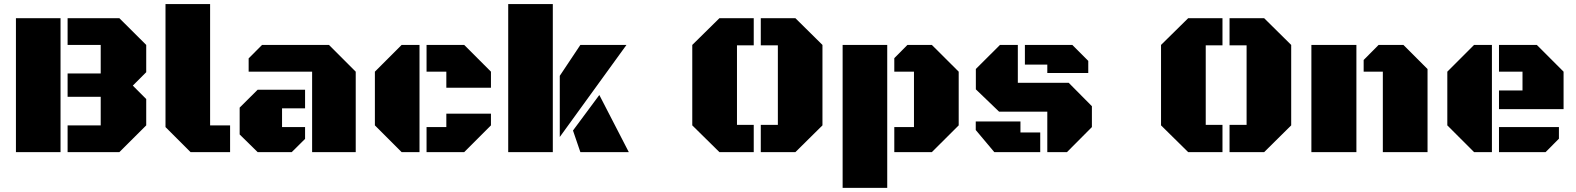

<svg xmlns="http://www.w3.org/2000/svg" viewBox="-20 -736 7626 929"><path d="M307.1 0V-129.4H467.3V-267.6H307.1V-380.4H467.3V-518.6H307.1V-647.9H557.6L687.5 -518.6V-386.7L622.6 -321.8L687.5 -256.8V-129.4L557.6 0ZM57.1 0V-647.9H272.9V0Z M901.9 0 780.8 -121.1V-716.3H996.6V-129.4H1093.3V0Z M1490.2 0V-389.2H1183.1V-453.6L1248 -518.6H1571.8L1701.2 -389.2V0ZM1226.6 0 1139.6 -85.4V-215.3L1226.6 -301.8H1456.1V-211.9H1344.7V-121.1H1456.1V-64L1391.6 0Z M1923.3 0 1793.9 -129.4V-389.2L1923.3 -518.6H2009.8V0ZM2139.6 -311.5V-389.2H2043.9V-518.6H2226.1L2355.5 -389.2V-311.5ZM2043.9 0V-121.1H2139.6V-186H2355.5V-129.4L2226.1 0Z M2439 0V-716.3H2654.8V0ZM2688.5 -73.2V-369.1L2788.1 -518.6H3011.2ZM2788.1 0 2752.4 -104.5 2879.9 -276.4 3022.5 0Z M3661.1 0V-131.8H3743.7V-516.6H3661.1V-647.9H3828.6L3959.5 -518.6V-129.4L3828.6 0ZM3460.9 0 3329.6 -129.4V-518.6L3460.9 -647.9H3627V-516.6H3545.9V-131.8H3627V0Z M4307.1 0V-121.1H4402.3V-389.2H4307.1V-454.6L4370.6 -518.6H4488.8L4618.7 -389.2V-129.4L4488.8 0ZM4057.1 172.9V-518.6H4272.9V172.9Z M5047.4 0V-195.8H4814L4701.7 -303.7V-402.3L4818.4 -518.6H4904.8V-335.4H5150.9L5263.2 -222.2V-121.1L5142.6 0ZM5047.4 -382.8V-423.3H4939V-518.6H5168.5L5245.6 -441.4V-382.8ZM4791 0 4701.2 -106.9V-148.4H4917.5V-95.2H5013.2V0Z M5929.2 0V-131.8H6011.7V-516.6H5929.2V-647.9H6096.7L6227.5 -518.6V-129.4L6096.7 0ZM5729 0 5597.7 -129.4V-518.6L5729 -647.9H5895V-516.6H5814V-131.8H5895V0Z M6670.9 0V-389.2H6578.1V-445.8L6650.4 -518.6H6770.5L6887.2 -401.9V0ZM6325.2 0V-518.6H6543V0Z M7112.3 0 6982.9 -129.4V-389.2L7112.3 -518.6H7198.7V0ZM7232.9 -208V-298.3H7346.7V-389.2H7232.9V-518.6H7416L7545.4 -389.2V-208ZM7232.9 0V-121.1H7522.9V-64.9L7458.5 0Z"/></svg>

Font: Black Ops One
Style: Regular
Weight: 400
Designer: James Grieshaber, Eben Sorkin
Foundry: Sorkin Type Co.
Version: Version 1.004; ttfautohint (v1.8.4.7-5d5b)